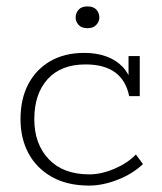

<svg xmlns="http://www.w3.org/2000/svg" viewBox="-20 -569 505 599"><path d="M258 10Q190 10 142 -17Q94 -44 69 -90.5Q44 -137 44 -197Q44 -260 68 -306Q92 -352 136.5 -378Q181 -404 243 -404Q281 -404 311.5 -393Q342 -382 362.5 -360.5Q383 -339 391 -307L381 -305V-394H416V-269H383Q363 -368 247 -368Q170 -368 128.5 -322Q87 -276 87 -197Q87 -120 132 -72.5Q177 -25 259 -25Q296 -25 337 -42.5Q378 -60 404 -87L426 -57Q393 -26 346.5 -8Q300 10 258 10ZM253 -481Q234 -481 225 -491.5Q216 -502 216 -514Q216 -528 225 -538.5Q234 -549 253 -549Q272 -549 281 -538.5Q290 -528 290 -514Q290 -502 280.5 -491.5Q271 -481 253 -481Z"/></svg>

Font: Rokkitt SemiBold ExtraLight
Style: Regular
Weight: 250
Version: Version 3.103